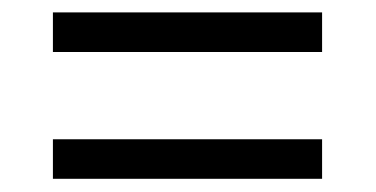

<svg xmlns="http://www.w3.org/2000/svg" viewBox="-20 -501 593 303"><path d="M63.5 -425.8Q63.5 -427.7 63.5 -429.7Q63.5 -430.7 63.5 -432.6Q63.5 -436.5 63.5 -440.4Q63.5 -444.3 63.5 -448.2Q63.5 -451.2 63.5 -455.1Q63.5 -459 63.5 -462.9Q63.5 -467.8 63.5 -471.7Q63.5 -476.6 63.5 -481.4Q64.5 -481.4 66.4 -481.4Q68.4 -481.4 70.3 -481.4Q117.2 -481.4 164.1 -481.4Q210 -481.4 256.8 -481.4Q289.1 -481.4 321.3 -481.4Q352.5 -481.4 384.8 -481.4Q410.2 -481.4 436.5 -481.4Q461.9 -481.4 488.3 -481.4Q488.3 -479.5 488.3 -477.5Q488.3 -475.6 488.3 -473.6Q488.3 -468.8 488.3 -462.9Q488.3 -458 488.3 -452.1Q488.3 -448.2 488.3 -444.3Q488.3 -441.4 488.3 -437.5Q488.3 -432.6 488.3 -427.7Q488.3 -422.9 488.3 -418.9Q486.3 -418.9 484.4 -418.9Q482.4 -418.9 480.5 -418.9Q433.6 -418.9 387.7 -418.9Q340.8 -418.9 293.9 -418.9Q261.7 -418.9 230.5 -418.9Q198.2 -418.9 166 -418.9Q140.6 -418.9 114.3 -418.9Q88.9 -418.9 63.5 -418.9Q63.5 -419.9 63.5 -421.9Q63.5 -423.8 63.5 -425.8ZM63.5 -225.6Q63.5 -227.5 63.5 -229.5Q63.5 -231.4 63.5 -232.4Q63.5 -236.3 63.5 -240.2Q63.5 -244.1 63.5 -248Q63.5 -252 63.5 -254.9Q63.5 -258.8 63.5 -262.7Q63.5 -267.6 63.5 -272.5Q63.5 -276.4 63.5 -281.2Q64.5 -281.2 66.4 -281.2Q68.4 -281.2 70.3 -281.2Q117.2 -281.2 164.1 -281.2Q210 -281.2 256.8 -281.2Q289.1 -281.2 321.3 -281.2Q352.5 -281.2 384.8 -281.2Q410.2 -281.2 436.5 -281.2Q461.9 -281.2 488.3 -281.2Q488.3 -279.3 488.3 -277.3Q488.3 -275.4 488.3 -274.4Q488.3 -268.6 488.3 -262.7Q488.3 -257.8 488.3 -252Q488.3 -248 488.3 -245.1Q488.3 -241.2 488.3 -237.3Q488.3 -232.4 488.3 -227.5Q488.3 -223.6 488.3 -218.8Q486.3 -218.8 484.4 -218.8Q482.4 -218.8 480.5 -218.8Q433.6 -218.8 387.7 -218.8Q340.8 -218.8 293.9 -218.8Q261.7 -218.8 230.5 -218.8Q198.2 -218.8 166 -218.8Q140.6 -218.8 114.3 -218.8Q88.9 -218.8 63.5 -218.8Q63.5 -220.7 63.5 -222.7Q63.5 -224.6 63.5 -225.6Z"/></svg>

Font: LeFont
Style: Light
Weight: 300
Designer: Leryon MEDIA
Version: Version 1.0